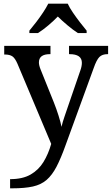

<svg xmlns="http://www.w3.org/2000/svg" viewBox="-20 -786 609 1046"><path d="M35 190Q103 190 146.5 165Q190 140 216.5 97Q243 54 259 -2L75 -439Q62 -469 47.5 -479Q33 -489 6 -489H3V-536H255V-491H252Q192 -491 192 -446Q192 -430 201 -408L273 -229Q287 -194 299 -156Q311 -118 315 -95Q321 -121 331.5 -151Q342 -181 350 -205L417 -400Q426 -424 426 -444Q426 -491 359 -491H356V-536H569V-491H566Q537 -491 521.5 -475.5Q506 -460 490 -414L338 3Q312 76 288 122Q264 168 234 194Q204 220 159.5 230Q115 240 46 240H35ZM140 -619Q156 -638 176 -664Q196 -690 214 -717Q232 -744 243 -766H349Q359 -744 377.5 -717Q396 -690 416 -664Q436 -638 452 -619V-606H404Q378 -623 348 -648Q318 -673 295 -696Q273 -673 243.5 -648Q214 -623 187 -606H140Z"/></svg>

Font: Noto Serif Bengali Medium
Style: Regular
Weight: 500
Designer: Juan Bruce, Universal Thirst, Indian Type Foundry and the Monotype Design Team.
Foundry: Monotype Imaging Inc.
Version: Version 2.003; ttfautohint (v1.8.4.7-5d5b)